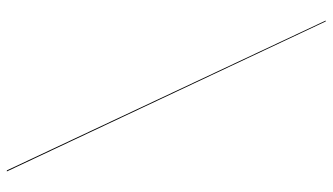

<svg xmlns="http://www.w3.org/2000/svg" viewBox="-225 -595 970 560"><g transform="rotate(-90 260.0 -315.0)"><path d="M477.5 150 40 -780H43L480 150Z"/></g></svg>

Font: Bodoni Moda 72pt
Style: Bold
Weight: 700
Designer: Owen Earl
Foundry: indestructible type
Version: Version 2.004